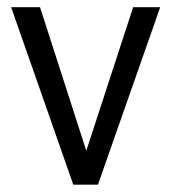

<svg xmlns="http://www.w3.org/2000/svg" viewBox="-20 -506 469 526"><path d="M180.8 0 10.5 -486.3H89.6L231.4 -46.5H201.2L344.8 -486.3H418.9L248.3 0Z"/></svg>

Font: Nunito Sans 12pt ExtraLight Condensed
Style: Regular
Weight: 200
Width: 3
Version: Version 3.101;gftools[0.9.27]